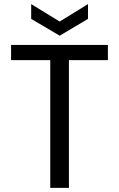

<svg xmlns="http://www.w3.org/2000/svg" viewBox="-20 -916 581 936"><path d="M506 -697V-623H316V0H225V-623H34V-697ZM409 -824 271 -742 132 -824V-896L271 -811L409 -896Z"/></svg>

Font: Fz Poppins
Style: Regular
Weight: 400
Designer: Ninad Kale (Devanagari), Jonny Pinhorn (Latin)
Foundry: Indian Type Foundry
Version: Vit hóa bi Vntype.Com & FontZin.Com